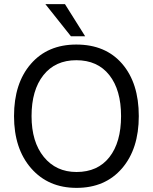

<svg xmlns="http://www.w3.org/2000/svg" viewBox="-20 -903 740 931"><path d="M653 -340Q653 -181 571.5 -86.5Q490 8 351 8Q214 8 131 -87Q48 -182 48 -340Q48 -499 129.5 -593Q211 -687 350 -687Q492 -687 572.5 -593.5Q653 -500 653 -340ZM133 -340Q133 -215 192.5 -142Q252 -69 351 -69Q454 -69 510.5 -141Q567 -213 567 -340Q567 -467 510 -539Q453 -611 350 -611Q248 -611 190.5 -538.5Q133 -466 133 -340ZM393 -727H324L200 -883H295Z"/></svg>

Font: Hind Siliguri
Style: Regular
Weight: 400
Designer: Jyotish Sonowal
Foundry: Indian Type Foundry
Version: Version 1.000;PS 1.0;hotconv 1.0.86;makeotf.lib2.5.63406; tt